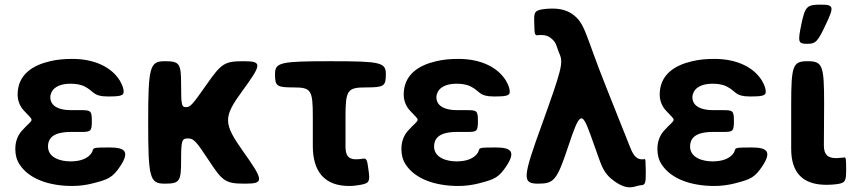

<svg xmlns="http://www.w3.org/2000/svg" viewBox="-20 -792 3701 828"><path d="M285 -223H331C372 -223 376 -227 376 -270C376 -313 372 -317 331 -317H285C238 -317 197 -332 197 -373C197 -380 199 -387 202 -394C214 -419 245 -431 284 -431C305 -431 328 -428 345 -419C387 -398 380 -376 445 -376C509 -376 519 -380 511 -412C508 -423 503 -434 497 -444C461 -503 387 -538 292 -538C257 -538 225 -535 196 -528C122 -511 56 -471 56 -384C56 -356 67 -332 84 -314C130 -264 126 -285 75 -229C57 -209 46 -183 46 -149C46 -124 52 -101 65 -82C105 -21 190 10 292 10C322 10 352 6 379 -1C446 -18 466 -25 501 -79C540 -140 517 -156 453 -156C388 -156 383 -155 380 -144C379 -141 378 -137 376 -134C360 -108 326 -96 284 -96C237 -96 187 -114 187 -160C187 -210 232 -223 285 -223Z M882 -98C940 -9 954 0 1037 0C1119 0 1118 -13 1030 -137C942 -261 942 -286 1026 -401C1110 -516 1111 -528 1030 -528C949 -528 935 -519 872 -429C809 -339 801 -330 782 -330C763 -330 761 -339 761 -429C761 -519 754 -528 690 -528C626 -528 619 -504 619 -264C619 -24 626 0 690 0C754 0 761 -9 761 -98C761 -186 764 -195 790 -195C815 -195 824 -186 882 -98Z M1485 10C1504 10 1520 8 1535 5C1574 -2 1576 -11 1569 -60C1563 -108 1560 -111 1540 -107C1533 -106 1525 -105 1514 -105C1480 -105 1470 -125 1470 -160V-288C1470 -403 1478 -415 1557 -415C1636 -415 1644 -420 1644 -472C1644 -523 1622 -528 1405 -528C1188 -528 1166 -523 1166 -472C1166 -420 1173 -415 1247 -415C1322 -415 1329 -403 1329 -289V-162C1329 -52 1380 10 1485 10Z M1950 -223H1996C2037 -223 2041 -227 2041 -270C2041 -313 2037 -317 1996 -317H1950C1903 -317 1862 -332 1862 -373C1862 -380 1864 -387 1867 -394C1879 -419 1910 -431 1949 -431C1970 -431 1993 -428 2010 -419C2052 -398 2045 -376 2110 -376C2174 -376 2184 -380 2176 -412C2173 -423 2168 -434 2162 -444C2126 -503 2052 -538 1957 -538C1922 -538 1890 -535 1861 -528C1787 -511 1721 -471 1721 -384C1721 -356 1732 -332 1749 -314C1795 -264 1791 -285 1740 -229C1722 -209 1711 -183 1711 -149C1711 -124 1717 -101 1730 -82C1770 -21 1855 10 1957 10C1987 10 2017 6 2044 -1C2111 -18 2131 -25 2166 -79C2205 -140 2182 -156 2118 -156C2053 -156 2048 -155 2045 -144C2044 -141 2043 -137 2041 -134C2025 -108 1991 -96 1949 -96C1902 -96 1852 -114 1852 -160C1852 -210 1897 -223 1950 -223Z M2284 -692C2285 -644 2286 -639 2299 -640C2303 -641 2308 -641 2313 -641C2331 -641 2344 -637 2354 -629C2382 -608 2378 -593 2394 -557C2409 -520 2402 -492 2318 -258C2233 -24 2231 0 2301 0C2370 0 2382 -15 2431 -162C2480 -309 2489 -314 2526 -212L2566 -100C2577 -68 2592 -41 2615 -22C2686 37 2715 10 2742 7C2763 6 2765 0 2765 -51C2764 -101 2764 -106 2760 -106C2757 -105 2756 -105 2752 -105H2748C2718 -105 2706 -136 2697 -158L2595 -414C2502 -646 2505 -692 2447 -732C2425 -747 2398 -755 2361 -755C2347 -755 2333 -754 2320 -752C2285 -746 2282 -739 2284 -692Z M3054 -223H3100C3141 -223 3145 -227 3145 -270C3145 -313 3141 -317 3100 -317H3054C3007 -317 2966 -332 2966 -373C2966 -380 2968 -387 2971 -394C2983 -419 3014 -431 3053 -431C3074 -431 3097 -428 3114 -419C3156 -398 3149 -376 3214 -376C3278 -376 3288 -380 3280 -412C3277 -423 3272 -434 3266 -444C3230 -503 3156 -538 3061 -538C3026 -538 2994 -535 2965 -528C2891 -511 2825 -471 2825 -384C2825 -356 2836 -332 2853 -314C2899 -264 2895 -285 2844 -229C2826 -209 2815 -183 2815 -149C2815 -124 2821 -101 2834 -82C2874 -21 2959 10 3061 10C3091 10 3121 6 3148 -1C3215 -18 3235 -25 3270 -79C3309 -140 3286 -156 3222 -156C3157 -156 3152 -155 3149 -144C3148 -141 3147 -137 3145 -134C3129 -108 3095 -96 3053 -96C3006 -96 2956 -114 2956 -160C2956 -210 3001 -223 3054 -223Z M3544 5C3561 5 3576 4 3590 2C3626 -3 3629 -12 3629 -61C3629 -109 3628 -114 3620 -113L3612 -112L3588 -110C3549 -110 3533 -125 3533 -165L3534 -347C3534 -511 3527 -528 3463 -528C3399 -528 3392 -511 3392 -339V-150C3392 -47 3442 5 3544 5ZM3436 -688C3420 -611 3422 -603 3460 -603C3498 -603 3506 -611 3542 -688C3578 -764 3576 -772 3518 -772C3460 -772 3452 -764 3436 -688Z"/></svg>

Font: Asimov Print
Style: A
Weight: 500
Designer: Google
Version: Version 2.000980: 2014